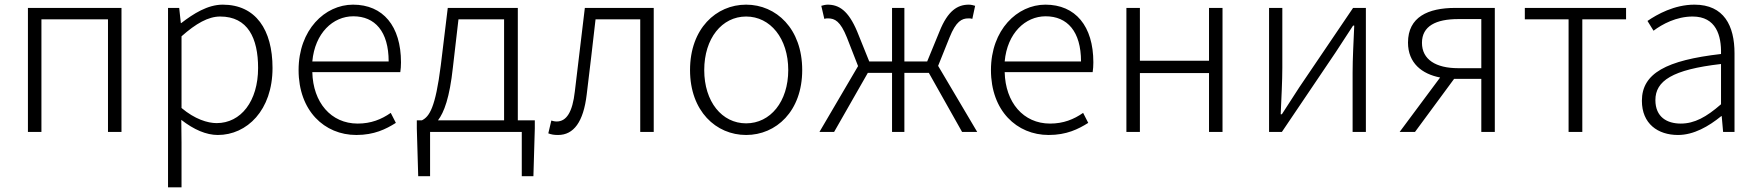

<svg xmlns="http://www.w3.org/2000/svg" viewBox="-20 -567 7559 825"><path d="M100 0H158V-484H444V0H502V-533H100Z M702 238H760V46L759 -52C813 -10 866 13 916 13C1041 13 1151 -93 1151 -275C1151 -439 1079 -547 937 -547C872 -547 811 -508 759 -468H757L750 -533H702ZM911 -38C872 -38 817 -55 760 -103V-411C822 -466 875 -496 926 -496C1045 -496 1089 -403 1089 -275C1089 -132 1015 -38 911 -38Z M1511 13C1588 13 1638 -12 1681 -39L1659 -82C1619 -54 1574 -36 1517 -36C1402 -36 1325 -127 1322 -257H1700C1702 -270 1703 -284 1703 -299C1703 -455 1626 -547 1497 -547C1376 -547 1263 -439 1263 -266C1263 -91 1374 13 1511 13ZM1322 -303C1333 -425 1411 -497 1498 -497C1591 -497 1650 -432 1650 -303Z M1950 -484H2146V-50H1862C1888 -84 1912 -147 1926 -277ZM2205 -50V-533H1904L1874 -286C1851 -104 1825 -66 1793 -50H1771V-15L1777 190H1828V0H2222V190H2272L2278 -15V-50Z M2378 13C2445 13 2487 -43 2501 -161C2514 -269 2527 -376 2539 -484H2731V0H2789V-533H2493C2479 -413 2464 -294 2450 -174C2440 -85 2414 -45 2372 -45C2363 -45 2356 -47 2349 -49L2336 6C2349 11 2360 13 2378 13Z M3186 13C3315 13 3427 -89 3427 -266C3427 -444 3315 -547 3186 -547C3057 -547 2945 -444 2945 -266C2945 -89 3057 13 3186 13ZM3186 -37C3082 -37 3006 -130 3006 -266C3006 -402 3082 -496 3186 -496C3290 -496 3367 -402 3367 -266C3367 -130 3290 -37 3186 -37Z M4011 -284 4060 -406C4088 -476 4113 -488 4141 -488C4149 -488 4151 -488 4158 -486L4170 -542C4164 -544 4153 -547 4143 -547C4095 -547 4053 -522 4017 -432L3964 -303H3866V-533H3813V-303H3715L3663 -432C3625 -522 3585 -547 3536 -547C3527 -547 3516 -544 3509 -542L3522 -486C3529 -488 3531 -488 3538 -488C3567 -488 3591 -476 3619 -406L3667 -283L3501 0H3564L3709 -254H3813V0H3866V-254H3971L4114 0H4179Z M4486 13C4563 13 4613 -12 4656 -39L4634 -82C4594 -54 4549 -36 4492 -36C4377 -36 4300 -127 4297 -257H4675C4677 -270 4678 -284 4678 -299C4678 -455 4601 -547 4472 -547C4351 -547 4238 -439 4238 -266C4238 -91 4349 13 4486 13ZM4297 -303C4308 -425 4386 -497 4473 -497C4566 -497 4625 -432 4625 -303Z M4820 0H4878V-253H5175V0H5233V-533H5175V-306H4878V-533H4820Z M5433 0H5488L5719 -342C5740 -374 5773 -424 5794 -457H5799C5796 -386 5792 -315 5792 -256V0H5849V-533H5794L5563 -192C5542 -159 5509 -109 5488 -76H5483C5486 -147 5490 -219 5490 -276V-533H5433Z M6345 -274H6246C6150 -274 6090 -311 6090 -383C6090 -455 6150 -485 6246 -485H6345ZM6233 -533C6116 -533 6030 -494 6030 -384C6030 -296 6090 -249 6168 -234L5994 0H6060L6228 -228H6229H6345V0H6403V-533Z M6720 0H6779V-484H6967V-533H6532V-484H6720Z M7190 13C7258 13 7322 -24 7376 -68H7378L7384 0H7433V-338C7433 -456 7388 -547 7261 -547C7174 -547 7100 -505 7059 -477L7085 -435C7122 -463 7183 -496 7253 -496C7354 -496 7377 -414 7375 -335C7140 -308 7035 -252 7035 -134C7035 -35 7104 13 7190 13ZM7202 -36C7143 -36 7093 -64 7093 -137C7093 -219 7165 -268 7375 -292V-119C7312 -64 7261 -36 7202 -36Z"/></svg>

Font: Genne Gothic Light
Style: Regular
Weight: 300
Designer: Ryoko NISHIZUKA (kana & ideographs); Paul D. Hunt (Latin, Greek & Cyrillic); Wenlong ZHANG (bopomofo); Sandoll Communica
Foundry: Adobe Systems Incorporated
Version: Version 1.004;PS 1.004;hotconv 16.6.51;makeotf.lib2.5.65220